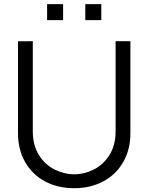

<svg xmlns="http://www.w3.org/2000/svg" viewBox="-20 -926 742 960"><path d="M295.5 -825.5H215.5V-905.5H295.5ZM486.5 -825.5H406.5V-905.5H486.5ZM70 -260V-719.5L144 -720V-269.5Q144 -199 175 -150.2Q206 -101.5 253.8 -78Q301.5 -54.5 351 -54.5Q401 -54.5 448.5 -78.2Q496 -102 527 -150.5Q558 -199 558 -269.5V-720H632V-260Q632 -178.5 596.2 -116Q560.5 -53.5 496.5 -19.2Q432.5 15 351 15Q269 15 205.2 -19Q141.5 -53 105.8 -115.5Q70 -178 70 -260Z"/></svg>

Font: CCSD_manrope
Style: Regular
Weight: 400
Designer: Mikhail Sharanda
Foundry: Mikhail Sharanda
Version: Version 4.503